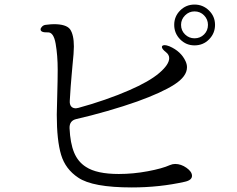

<svg xmlns="http://www.w3.org/2000/svg" viewBox="-20 -849 1040 842"><path d="M744 -740Q744 -777 770 -803Q796 -829 833 -829Q870 -829 896.5 -803Q923 -777 923 -740Q923 -703 897 -676.5Q871 -650 833 -650Q796 -650 770 -676.5Q744 -703 744 -740ZM892 -740Q892 -764 875 -781.5Q858 -799 833 -799Q809 -799 791.5 -781.5Q774 -764 774 -740Q774 -715 791.5 -698Q809 -681 833 -681Q858 -681 875 -698Q892 -715 892 -740ZM323 -70Q267 -107 248 -170Q229 -233 229 -346Q229 -370 231 -430Q233 -500 233 -543Q233 -606 224 -657.5Q215 -709 189 -707Q158 -706 158 -720Q158 -726 164.5 -732.5Q171 -739 180 -740Q204 -743 216 -743Q270 -743 287 -721Q304 -697 304 -645Q304 -619 298 -563L294 -518Q290 -476 286 -407Q285 -391 292 -382.5Q299 -374 313 -374Q316 -374 324 -376Q380 -391 440.5 -412Q501 -433 546 -453Q634 -491 678 -528.5Q722 -566 722 -594Q722 -609 708 -620Q690 -634 690 -643Q690 -651 703 -651Q710 -651 723 -646Q774 -624 794 -580Q800 -567 800 -554Q800 -514 745 -478.5Q690 -443 582 -404Q523 -383 450 -362Q377 -341 315 -327Q284 -320 285 -287Q288 -221 305 -180Q322 -139 357 -117Q404 -86 501 -86Q564 -86 628 -98Q692 -110 725 -125Q737 -130 748 -130Q774 -130 798 -113Q822 -96 822 -78Q822 -59 791 -52Q680 -27 558 -27Q386 -27 323 -70Z"/></svg>

Font: Hina Mincho
Style: Regular
Weight: 400
Designer: satsuyako
Foundry: satsuyako
Version: Version 1.100